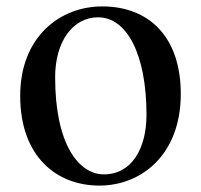

<svg xmlns="http://www.w3.org/2000/svg" viewBox="-20 -563 628 599"><path d="M290 16C421 16 544 -80 544 -270C544 -450 443 -543 299 -543C166 -543 43 -447 43 -264C43 -74 157 16 290 16ZM304 -19C225 -19 152 -114 152 -322C152 -433 207 -509 286 -509C375 -509 437 -395 437 -205C437 -98 390 -19 304 -19Z"/></svg>

Font: Noto Serif CJK SC SemiBold
Style: Regular
Weight: 600
Designer: Ryoko NISHIZUKA 西塚涼子 (kana & ideographs); Frank Grießhammer (Latin, Greek & Cyrillic); Wenlong ZHANG 张文龙 (bopomofo); San
Foundry: Adobe
Version: Version 2.001;hotconv 1.1.0;makeotfexe 2.6.0